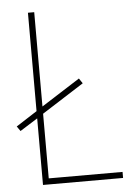

<svg xmlns="http://www.w3.org/2000/svg" viewBox="-52 -754 550 793"><g transform="rotate(-5 223.0 -357.0)"><path d="M94 0V-276L21 -230L7 -250L94 -306V-714H120V-323L280 -425L294 -404L120 -293V-25H426V0Z"/></g></svg>

Font: Noto Sans Thai SemCond Thin
Style: Regular
Weight: 100
Width: 4
Designer: Monotype Design Team
Foundry: Monotype Imaging Inc.
Version: Version 2.002; ttfautohint (v1.8.4.7-5d5b)